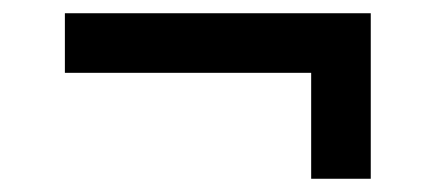

<svg xmlns="http://www.w3.org/2000/svg" viewBox="-20 -395 658 290"><path d="M450 -125V-285H78V-375H540V-125Z"/></svg>

Font: Hermit
Style: Regular
Weight: 400
Designer: Pablo Caro
Version: Version 2.000;PS 002.000;hotconv 1.0.88;makeotf.lib2.5.64775